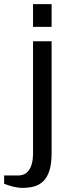

<svg xmlns="http://www.w3.org/2000/svg" viewBox="-80 -700 340 930"><path d="M170 40Q170 93 159.5 126Q149 159 130 177.5Q111 196 85.5 203Q60 210 30 210Q7 210 -17 204Q-41 198 -60 190V150H10Q21 150 33.5 145.5Q46 141 56.5 129Q67 117 73.5 95.5Q80 74 80 40V-500H170ZM170 -680V-570H80V-680Z"/></svg>

Font: Cuprum
Style: Regular
Weight: 400
Designer: Jovanny Lemonad
Foundry: Jovanny Lemonad
Version: Version 1.002